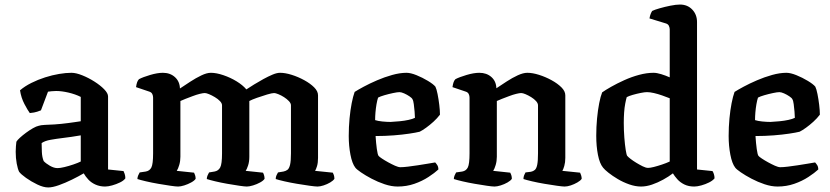

<svg xmlns="http://www.w3.org/2000/svg" viewBox="-20 -820 3650 844"><path d="M192 4Q171 4 144 -9Q117 -22 94.5 -38Q72 -54 64 -65Q58 -77 53.5 -101Q49 -125 49 -153Q49 -166 50 -177Q51 -188 52 -197Q56 -204 67.5 -214.5Q79 -225 94.5 -236.5Q110 -248 125 -256.5Q140 -265 150 -267Q158 -270 177 -271Q196 -272 219 -273Q234 -274 249 -275.5Q264 -277 279 -279Q294 -281 308 -283Q322 -285 335 -287V-394Q311 -406 281 -413Q251 -420 227 -420Q218 -420 207.5 -419Q197 -418 191 -417L160 -335Q155 -333 143.5 -329Q132 -325 111 -323Q102 -335 87.5 -362.5Q73 -390 68 -423Q89 -441 118 -455.5Q147 -470 178.5 -480Q210 -490 240 -495Q270 -500 294 -500Q314 -500 341.5 -489Q369 -478 395 -461.5Q421 -445 438 -427.5Q455 -410 455 -396V-75L523 -68Q525 -64 528 -55.5Q531 -47 531 -36Q524 -26 507.5 -18Q491 -10 473 -5Q455 0 442 0Q419 0 400 -8.5Q381 -17 368.5 -30.5Q356 -44 348 -58Q326 -45 296.5 -30.5Q267 -16 239 -6Q211 4 192 4ZM233 -81Q244 -81 263 -85.5Q282 -90 302.5 -97Q323 -104 335 -110V-225Q316 -222 294.5 -218.5Q273 -215 253 -213Q228 -210 202.5 -205.5Q177 -201 163 -191Q163 -175 164 -152Q165 -129 172 -112Q181 -102 199 -91.5Q217 -81 233 -81Z M763 0Q753 0 729 -3.5Q705 -7 676 -12Q647 -17 621.5 -23Q596 -29 584 -33Q584 -41 587.5 -49Q591 -57 594 -62L621 -66Q638 -69 645.5 -84Q653 -99 653 -146V-391Q653 -399 649.5 -406.5Q646 -414 637 -417L578 -437Q580 -451 583 -459Q586 -467 591 -472Q608 -481 640 -490.5Q672 -500 696 -500Q728 -500 749 -481Q770 -462 771 -431Q792 -445 816.5 -461Q841 -477 865 -488.5Q889 -500 907 -500Q931 -500 962 -489.5Q993 -479 1020 -462.5Q1047 -446 1063 -427Q1078 -437 1097.5 -449Q1117 -461 1138 -472.5Q1159 -484 1178 -492Q1197 -500 1211 -500Q1234 -500 1262.5 -491Q1291 -482 1317.5 -467.5Q1344 -453 1361 -436Q1378 -419 1378 -401V-126Q1378 -104 1373.5 -89.5Q1369 -75 1365 -69L1443 -61Q1445 -58 1447.5 -50.5Q1450 -43 1450 -34Q1445 -26 1431.5 -18Q1418 -10 1402.5 -5Q1387 0 1376 0Q1366 0 1341 -3.5Q1316 -7 1286 -12Q1256 -17 1230 -23Q1204 -29 1192 -33Q1192 -42 1195.5 -49.5Q1199 -57 1202 -62L1226 -66Q1236 -68 1243.5 -73.5Q1251 -79 1255 -95.5Q1259 -112 1259 -146V-357Q1259 -366 1250 -375.5Q1241 -385 1228.5 -393Q1216 -401 1203.5 -406Q1191 -411 1185 -411Q1176 -411 1154 -404.5Q1132 -398 1109.5 -390Q1087 -382 1076 -376V-131Q1076 -109 1070.5 -92.5Q1065 -76 1060 -69L1136 -61Q1138 -58 1140.5 -50.5Q1143 -43 1143 -34Q1138 -26 1123.5 -18Q1109 -10 1092.5 -5Q1076 0 1065 0Q1056 0 1032 -3.5Q1008 -7 979.5 -12Q951 -17 926 -23Q901 -29 889 -33Q889 -41 892.5 -49Q896 -57 899 -62L923 -66Q940 -69 948 -84Q956 -99 956 -146V-357Q956 -366 947 -375.5Q938 -385 924.5 -393Q911 -401 899 -406Q887 -411 880 -411Q873 -411 858.5 -407.5Q844 -404 827 -397.5Q810 -391 795.5 -385.5Q781 -380 773 -376V-131Q773 -112 768 -95Q763 -78 757 -69L833 -61Q835 -57 837.5 -50Q840 -43 840 -34Q835 -26 820.5 -18Q806 -10 790 -5Q774 0 763 0Z M1728 0Q1701 0 1671 -10Q1641 -20 1613.5 -34.5Q1586 -49 1566.5 -62.5Q1547 -76 1542 -83Q1528 -101 1520.5 -140Q1513 -179 1513 -222Q1513 -262 1516.5 -299Q1520 -336 1526 -366.5Q1532 -397 1539 -416Q1553 -425 1579 -439Q1605 -453 1637.5 -467Q1670 -481 1704 -490.5Q1738 -500 1767 -500Q1785 -500 1811 -489.5Q1837 -479 1861 -464.5Q1885 -450 1894 -439Q1899 -429 1903.5 -406.5Q1908 -384 1911 -359Q1914 -334 1914 -316Q1902 -300 1885.5 -285Q1869 -270 1853 -258.5Q1837 -247 1825 -241Q1809 -237 1779 -232.5Q1749 -228 1711 -225Q1673 -222 1631 -222Q1633 -190 1636.5 -165Q1640 -140 1644 -135Q1647 -131 1659 -123Q1671 -115 1686.5 -106.5Q1702 -98 1716.5 -91.5Q1731 -85 1740 -85Q1753 -85 1773.5 -87.5Q1794 -90 1817 -93.5Q1840 -97 1860.5 -100.5Q1881 -104 1893 -106Q1897 -102 1902 -94.5Q1907 -87 1907 -75Q1891 -60 1863.5 -42Q1836 -24 1801.5 -12Q1767 0 1728 0ZM1697 -284Q1716 -285 1737 -287Q1758 -289 1776 -293Q1794 -297 1804 -302Q1804 -313 1802.5 -329.5Q1801 -346 1799 -362Q1797 -378 1793 -384Q1791 -389 1780 -396.5Q1769 -404 1756.5 -409.5Q1744 -415 1736 -415Q1727 -415 1708 -411Q1689 -407 1670 -401.5Q1651 -396 1642 -391Q1638 -379 1635 -361.5Q1632 -344 1630.5 -326Q1629 -308 1629 -292Q1641 -288 1660.5 -286Q1680 -284 1697 -284Z M2154 0Q2144 0 2120 -3.5Q2096 -7 2067 -12Q2038 -17 2012.5 -23Q1987 -29 1975 -33Q1975 -41 1978.5 -49Q1982 -57 1985 -62L2012 -66Q2029 -69 2036.5 -84Q2044 -99 2044 -146V-391Q2044 -399 2040.5 -406.5Q2037 -414 2028 -417L1969 -437Q1971 -451 1974 -459Q1977 -467 1982 -472Q1999 -481 2031 -490.5Q2063 -500 2087 -500Q2119 -500 2140 -481.5Q2161 -463 2162 -432Q2183 -446 2207.5 -462Q2232 -478 2256 -489Q2280 -500 2298 -500Q2321 -500 2349.5 -491Q2378 -482 2404.5 -467.5Q2431 -453 2448 -436Q2465 -419 2465 -401V-126Q2465 -106 2460.5 -90.5Q2456 -75 2452 -69L2530 -61Q2532 -57 2534.5 -49.5Q2537 -42 2537 -34Q2532 -26 2518 -18Q2504 -10 2489 -5Q2474 0 2462 0Q2453 0 2428 -3.5Q2403 -7 2373.5 -12Q2344 -17 2318.5 -23Q2293 -29 2281 -33Q2281 -42 2284 -49.5Q2287 -57 2290 -62L2314 -65Q2324 -67 2331 -73Q2338 -79 2341.5 -95.5Q2345 -112 2345 -146V-357Q2345 -366 2336.5 -375.5Q2328 -385 2315 -393Q2302 -401 2290 -406Q2278 -411 2271 -411Q2264 -411 2249.5 -407.5Q2235 -404 2218 -397.5Q2201 -391 2186.5 -385.5Q2172 -380 2164 -376V-131Q2164 -112 2159 -95Q2154 -78 2148 -69L2223 -61Q2225 -58 2227.5 -50.5Q2230 -43 2230 -34Q2225 -26 2211 -18Q2197 -10 2181 -5Q2165 0 2154 0Z M2798 0Q2773 0 2746 -9.5Q2719 -19 2695.5 -33Q2672 -47 2655 -60.5Q2638 -74 2631 -83Q2616 -101 2608.5 -139Q2601 -177 2601 -223Q2601 -262 2604.5 -299Q2608 -336 2614 -366.5Q2620 -397 2627 -414Q2641 -424 2666.5 -438.5Q2692 -453 2724 -467.5Q2756 -482 2789.5 -491Q2823 -500 2853 -500Q2867 -500 2886.5 -494Q2906 -488 2924 -480V-691Q2924 -698 2920.5 -706Q2917 -714 2907 -717L2835 -739Q2837 -751 2840.5 -759.5Q2844 -768 2847 -772Q2857 -777 2879.5 -783.5Q2902 -790 2927 -795Q2952 -800 2969 -800Q3002 -800 3023 -778Q3044 -756 3044 -723V-75L3112 -68Q3115 -64 3118 -55Q3121 -46 3121 -36Q3113 -26 3097 -18Q3081 -10 3063 -5Q3045 0 3032 0Q3007 0 2988.5 -9Q2970 -18 2957.5 -32Q2945 -46 2938 -58Q2920 -44 2895.5 -30.5Q2871 -17 2846 -8.5Q2821 0 2798 0ZM2829 -82Q2838 -82 2854 -86Q2870 -90 2889.5 -96.5Q2909 -103 2924 -110V-388Q2909 -394 2890.5 -400.5Q2872 -407 2854.5 -411Q2837 -415 2824 -415Q2814 -415 2796.5 -411.5Q2779 -408 2761.5 -403Q2744 -398 2735 -393Q2732 -383 2728.5 -365Q2725 -347 2723.5 -325Q2722 -303 2722 -280Q2722 -247 2724.5 -215Q2727 -183 2730.5 -161Q2734 -139 2737 -135Q2741 -130 2752 -121.5Q2763 -113 2777 -104.5Q2791 -96 2805 -89Q2819 -82 2829 -82Z M3398 0Q3371 0 3341 -10Q3311 -20 3283.5 -34.5Q3256 -49 3236.5 -62.5Q3217 -76 3212 -83Q3198 -101 3190.5 -140Q3183 -179 3183 -222Q3183 -262 3186.5 -299Q3190 -336 3196 -366.5Q3202 -397 3209 -416Q3223 -425 3249 -439Q3275 -453 3307.5 -467Q3340 -481 3374 -490.5Q3408 -500 3437 -500Q3455 -500 3481 -489.5Q3507 -479 3531 -464.5Q3555 -450 3564 -439Q3569 -429 3573.5 -406.5Q3578 -384 3581 -359Q3584 -334 3584 -316Q3572 -300 3555.5 -285Q3539 -270 3523 -258.5Q3507 -247 3495 -241Q3479 -237 3449 -232.5Q3419 -228 3381 -225Q3343 -222 3301 -222Q3303 -190 3306.5 -165Q3310 -140 3314 -135Q3317 -131 3329 -123Q3341 -115 3356.5 -106.5Q3372 -98 3386.5 -91.5Q3401 -85 3410 -85Q3423 -85 3443.5 -87.5Q3464 -90 3487 -93.5Q3510 -97 3530.5 -100.5Q3551 -104 3563 -106Q3567 -102 3572 -94.5Q3577 -87 3577 -75Q3561 -60 3533.5 -42Q3506 -24 3471.5 -12Q3437 0 3398 0ZM3367 -284Q3386 -285 3407 -287Q3428 -289 3446 -293Q3464 -297 3474 -302Q3474 -313 3472.5 -329.5Q3471 -346 3469 -362Q3467 -378 3463 -384Q3461 -389 3450 -396.5Q3439 -404 3426.5 -409.5Q3414 -415 3406 -415Q3397 -415 3378 -411Q3359 -407 3340 -401.5Q3321 -396 3312 -391Q3308 -379 3305 -361.5Q3302 -344 3300.5 -326Q3299 -308 3299 -292Q3311 -288 3330.5 -286Q3350 -284 3367 -284Z"/></svg>

Font: Texturina Medium 12pt SemiBold
Style: Regular
Weight: 600
Version: Version 1.002